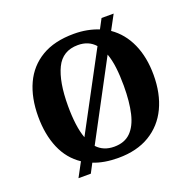

<svg xmlns="http://www.w3.org/2000/svg" viewBox="-138 -892 1069 1070"><g transform="rotate(-20 397.0 -357.5)"><path d="M193.6 -44Q123.8 -90.4 89.3 -171.4Q54.8 -252.4 54.8 -359Q54.8 -470 92.5 -552Q130.2 -634 206.7 -679.5Q283.2 -725 398.4 -725Q439.4 -725 475.7 -718.1Q512 -711.2 544.4 -698.2L574.6 -755H646.4L600 -669Q667.4 -622.6 703.1 -542.8Q738.8 -463 738.8 -358Q738.8 -247.4 699.4 -164.7Q660 -82 583.5 -36Q507 10 397.4 10Q355.2 10 318.5 3.8Q281.8 -2.4 250.4 -14.8L221.6 40H148.4ZM396.8 -56.6Q458 -56.6 494.2 -92.4Q530.4 -128.2 546.2 -195.6Q562 -263 562 -358Q562 -417.6 556.1 -466.2Q550.2 -514.8 536.6 -551.8L294.8 -98.4Q333.2 -56.6 396.8 -56.6ZM499.8 -615.6Q462 -658.4 398.4 -658.4Q307.4 -658.4 269.3 -579.6Q231.2 -500.8 231.2 -358Q231.2 -298.4 237.6 -249.3Q244 -200.2 257.6 -163.2Z"/></g></svg>

Font: Noto Serif Hentaigana ExtraLight
Style: Regular
Weight: 200
Designer: Kazuhiro Yamada
Foundry: nipponia
Version: Version 1.000